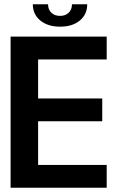

<svg xmlns="http://www.w3.org/2000/svg" viewBox="-20 -887 554 907"><path d="M463 -314H160V-108H484V0H30V-714H484V-606H160V-422H463ZM264 -761Q206 -761 170.5 -790Q135 -819 135 -867H207Q207 -842 222.5 -827Q238 -812 264 -812Q289 -812 304.5 -827Q320 -842 320 -867H392Q392 -819 357 -790Q322 -761 264 -761Z"/></svg>

Font: Non Bureau Medium
Style: Regular
Weight: 500
Designer: Jona Saucedo
Foundry: Non Foundry
Version: Version 1.000; ttfautohint (v1.8.4)